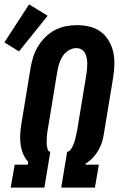

<svg xmlns="http://www.w3.org/2000/svg" viewBox="-48 -858 568 878"><path d="M1 0 19 -105H79L81 -118Q66 -134 57.5 -155Q49 -176 46 -198.5Q43 -221 44.5 -245Q46 -269 50 -293L92 -548Q96 -573 104 -598Q112 -623 126 -646Q140 -669 159.5 -688.5Q179 -708 203 -720.5Q227 -733 253 -738Q279 -743 304 -743Q334 -743 362.5 -736Q391 -729 413 -712.5Q435 -696 449.5 -671.5Q464 -647 470 -619Q476 -591 475 -561Q474 -531 469 -501L427 -246Q424 -226 418 -207Q412 -188 401.5 -170Q391 -152 376.5 -136.5Q362 -121 344 -110L343 -105H404L386 0H232L259 -164Q269 -165 275 -173.5Q281 -182 285 -190.5Q289 -199 292 -208Q295 -217 297 -226Q299 -235 301 -244.5Q303 -254 305 -263L347 -518Q349 -531 350 -543.5Q351 -556 351 -568.5Q351 -581 348.5 -593Q346 -605 340.5 -615.5Q335 -626 324.5 -632Q314 -638 301 -638Q283 -638 266 -627.5Q249 -617 238.5 -601Q228 -585 222.5 -567Q217 -549 214 -531L172 -275Q170 -265 168.5 -255Q167 -245 166.5 -235Q166 -225 165.5 -215Q165 -205 166 -195Q167 -185 170 -175Q173 -165 182 -164L155 0ZM39 -623 -28 -664 85 -838 170 -786Z"/></svg>

Font: Iosevka Curly XBdObl
Style: Regular
Weight: 800
Italic angle: -9°
Monospace: yes
Designer: Belleve Invis
Foundry: Belleve Invis
Version: Version 11.1.0; ttfautohint (v1.8.3)